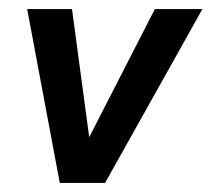

<svg xmlns="http://www.w3.org/2000/svg" viewBox="-20 -404 467 424"><path d="M322 -384 177 -101 139 -384H40L112 0H212L427 -384Z"/></svg>

Font: Cambay Devanagari
Style: Bold Italic
Weight: 700
Designer: Pooja Saxena
Foundry: Pooja Saxena
Version: Version 1.005;PS 001.005;hotconv 1.0.70;makeotf.lib2.5.58329